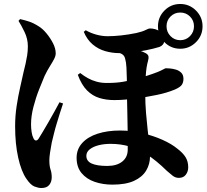

<svg xmlns="http://www.w3.org/2000/svg" viewBox="-20 -875 1040 965"><path d="M545 53Q497 53 456 39Q415 25 390 -5Q365 -35 365 -82Q365 -125 393 -156Q421 -187 470.5 -203Q520 -219 583 -219Q640 -219 695 -206Q750 -193 796 -172.5Q842 -152 871 -128Q900 -106 913 -84.5Q926 -63 926 -34Q926 -13 914 3Q902 19 879 19Q861 19 847 7.5Q833 -4 819 -16Q765 -69 719 -98Q673 -127 629 -139.5Q585 -152 536 -152Q503 -152 475.5 -145Q448 -138 431 -124.5Q414 -111 414 -92Q414 -65 441 -53Q468 -41 519 -41Q567 -41 594.5 -63Q622 -85 622 -123Q622 -177 621.5 -223.5Q621 -270 620 -308Q619 -346 618.5 -376Q618 -406 618 -426Q618 -450 617.5 -479.5Q617 -509 615.5 -536Q614 -563 609 -580Q605 -600 584 -607.5Q563 -615 549 -619L590 -636Q609 -635 632 -631Q655 -627 676.5 -621.5Q698 -616 710 -609Q724 -602 726 -592.5Q728 -583 724 -569Q715 -538 712.5 -493.5Q710 -449 710 -408Q710 -352 714 -306.5Q718 -261 722 -223.5Q726 -186 730 -153Q734 -120 734 -89Q734 -50 714.5 -17.5Q695 15 653.5 34Q612 53 545 53ZM188 70Q173 70 153.5 62.5Q134 55 113 24Q87 -13 71.5 -82.5Q56 -152 56 -240Q56 -292 63.5 -341.5Q71 -391 81 -434.5Q91 -478 98 -511Q104 -534 108.5 -554.5Q113 -575 116.5 -596.5Q120 -618 120 -643Q120 -680 103 -715Q86 -750 73 -770L81 -779Q104 -774 126.5 -766.5Q149 -759 174 -743Q194 -731 213.5 -707.5Q233 -684 246.5 -657.5Q260 -631 260 -607Q260 -594 252 -578.5Q244 -563 231 -542.5Q218 -522 204 -493Q193 -467 176.5 -425.5Q160 -384 148 -337.5Q136 -291 136 -250Q136 -230 139 -211Q142 -192 147 -183Q152 -170 159.5 -169Q167 -168 174 -178Q181 -189 194.5 -211.5Q208 -234 223.5 -261Q239 -288 254 -315Q269 -342 279 -361L297 -355Q289 -332 281 -306Q273 -280 265 -254Q257 -228 251 -203Q245 -178 240 -158Q235 -132 231.5 -108Q228 -84 228 -70Q228 -40 234 -23Q240 -6 240 16Q240 39 227.5 54.5Q215 70 188 70ZM554 -372Q514 -372 479.5 -382.5Q445 -393 417.5 -420.5Q390 -448 371 -499L383 -508Q402 -493 422 -482Q442 -471 465.5 -464.5Q489 -458 517 -458Q565 -458 598.5 -464Q632 -470 662 -477Q690 -485 719.5 -494.5Q749 -504 772 -513Q789 -520 800 -526Q811 -532 813 -532Q819 -532 833 -531Q847 -530 863 -525.5Q879 -521 890.5 -510Q902 -499 902 -479Q902 -461 894 -449Q886 -437 859 -425Q818 -408 768.5 -398Q719 -388 672 -381Q638 -377 610.5 -374.5Q583 -372 554 -372ZM580 -608Q544 -608 509 -618Q474 -628 446 -651.5Q418 -675 401 -715L411 -723Q435 -709 464 -701Q493 -693 521 -693Q552 -693 589 -697Q626 -701 665 -709Q696 -716 711.5 -724Q727 -732 733 -732Q761 -732 783.5 -717.5Q806 -703 806 -677Q806 -660 799 -651.5Q792 -643 781 -639Q752 -630 714 -622.5Q676 -615 640.5 -611.5Q605 -608 580 -608ZM886 -630Q839 -630 806.5 -663Q774 -696 774 -743Q774 -789 806.5 -822Q839 -855 886 -855Q932 -855 965 -822Q998 -789 998 -743Q998 -696 965 -663Q932 -630 886 -630ZM886 -673Q915 -673 935 -693.5Q955 -714 955 -743Q955 -772 935 -792Q915 -812 886 -812Q857 -812 837 -792Q817 -772 817 -743Q817 -714 837 -693.5Q857 -673 886 -673Z"/></svg>

Font: Noto Serif JP ExtraBold
Style: Regular
Weight: 800
Designer: Ryoko NISHIZUKA 西塚涼子 (kana & ideographs); Frank Grießhammer (Latin, Greek & Cyrillic); Wenlong ZHANG 张文龙 (bopomofo); San
Foundry: Adobe
Version: Version 2.003-H1;hotconv 1.1.1;makeotfexe 2.6.0